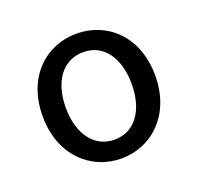

<svg xmlns="http://www.w3.org/2000/svg" viewBox="-78 -893 563 545"><g transform="rotate(-20 203.5 -620.5)"><path d="M203 -432C295 -432 373 -503 373 -621C373 -740 295 -809 203 -809C111 -809 33 -740 33 -621C33 -503 111 -432 203 -432ZM203 -489C141 -489 103 -543 103 -621C103 -700 141 -753 203 -753C265 -753 302 -700 302 -621C302 -543 265 -489 203 -489Z"/></g></svg>

Font: Noto Sans Mono CJK HK
Style: Regular
Weight: 400
Designer: Ryoko NISHIZUKA 西塚涼子 (kana, bopomofo & ideographs); Paul D. Hunt (Latin, Greek & Cyrillic); Sandoll Communications 산돌커뮤니
Foundry: Adobe
Version: Version 2.004;hotconv 1.0.118;makeotfexe 2.5.65603